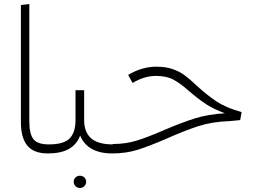

<svg xmlns="http://www.w3.org/2000/svg" viewBox="-20 -764 1269 956"><path d="M84 -739 126 -744V-160Q126 -96 147 -70.5Q168 -45 222 -45L238 -23L218 0Q149 0 116.5 -38.5Q84 -77 84 -157Z M558 -23 538 0Q478 0 437.5 -22.5Q397 -45 379 -89Q362 -44 322.5 -22Q283 0 218 0L198 -23L223 -45Q298 -45 327 -75Q356 -105 356 -166V-315H399V-166Q399 -106 433.5 -75.5Q468 -45 542 -45ZM347 141Q347 128 356 119.5Q365 111 378 111Q391 111 400 119.5Q409 128 409 141Q409 154 400 163Q391 172 378 172Q365 172 356 163Q347 154 347 141Z M959 -338Q1012 -289 1059.5 -258Q1107 -227 1183 -206L1176 -166L1123 -161Q1036 -158 968 -136Q900 -114 810 -74Q725 -37 666.5 -18.5Q608 0 538 0L518 -23L542 -47Q606 -47 661 -64Q716 -81 796 -116Q885 -154 950.5 -174.5Q1016 -195 1100 -200Q1043 -221 1005 -246Q967 -271 923 -309Q878 -349 843.5 -367.5Q809 -386 756 -386Q699 -386 640 -351L618 -391Q687 -432 758 -432Q805 -432 839.5 -420Q874 -408 899 -389.5Q924 -371 959 -338Z"/></svg>

Font: FiraGO ExtraLight
Style: Regular
Weight: 200
Designer: bBox Type
Foundry: bBox Type GmbH
Version: Version 1.001